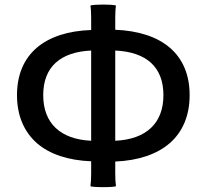

<svg xmlns="http://www.w3.org/2000/svg" viewBox="-20 -774 874 813"><path d="M136 -168C190 -121 268 -95 366 -91V-38C366 -20 365 1 363 14C366 20 468 20 471 14C469 1 468 -20 468 -38V-90C566 -94 645 -121 699 -168C753 -215 783 -284 783 -371C783 -546 664 -640 468 -648V-699C468 -716 469 -738 471 -750C468 -756 366 -756 363 -750C365 -738 366 -716 366 -699V-647C170 -640 52 -545 52 -371C52 -284 82 -216 136 -168ZM366 -273V-178C236 -184 163 -252 163 -371C163 -491 236 -554 366 -560V-369ZM468 -464V-560C599 -554 672 -491 672 -371C672 -252 599 -184 468 -178V-369Z"/></svg>

Font: GenSekiGothic2 TW M
Style: Regular
Weight: 500
Version: Version 2.100;PS 2.1;hotconv 16.6.51;makeotf.lib2.5.65220 DE